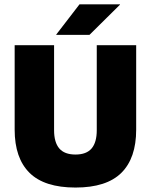

<svg xmlns="http://www.w3.org/2000/svg" viewBox="-20 -847 694 884"><path d="M327.5 16.5Q184.5 16.5 116 -51.2Q47.5 -119 47.5 -250V-639H229V-247.5Q229 -191.5 253 -163.5Q277 -135.5 327.5 -135.5Q378 -135.5 401.8 -163.5Q425.5 -191.5 425.5 -247.5V-639H607V-250Q607 -119 538.8 -51.2Q470.5 16.5 327.5 16.5ZM346 -827H532.5V-825.5L392 -686.5H239V-688Z"/></svg>

Font: Anek Gujarati Medium ExtraBold
Style: Regular
Weight: 800
Version: Version 1.003